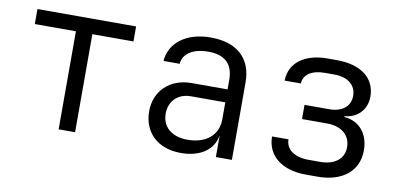

<svg xmlns="http://www.w3.org/2000/svg" viewBox="-59 -735 1918 920"><g transform="rotate(10 900.0 -275.0)"><path d="M260 0H340V-477H540V-550H60V-477H260Z M856 10C950 10 1013 -34 1024 -103H1025V0H1103V-377C1103 -493 1031 -560 902 -560C781 -560 704 -497 698 -410H777C780 -460 828 -491 902 -491C983 -491 1024 -452 1024 -375V-329H849C744 -329 672 -260 672 -161C672 -59 742 10 856 10ZM876 -58C799 -58 752 -99 752 -164C752 -224 794 -266 856 -266H1024V-183C1024 -106 966 -58 876 -58Z M1464 8H1521C1643 8 1718 -55 1718 -154C1718 -234 1673 -290 1598 -296V-300C1661 -305 1704 -351 1704 -413C1704 -505 1631 -558 1516 -558H1469C1358 -558 1287 -504 1286 -418H1365C1366 -461 1406 -488 1469 -488H1516C1581 -488 1622 -455 1622 -403C1622 -352 1584 -320 1520 -320H1400V-251H1522C1592 -251 1636 -214 1636 -155C1636 -99 1592 -64 1521 -64H1464C1396 -64 1353 -95 1353 -144H1273C1273 -51 1347 8 1464 8Z"/></g></svg>

Font: JetBrains Mono Light
Style: Regular
Weight: 336
Monospace: yes
Designer: Philipp Nurullin, Konstantin Bulenkov
Foundry: JetBrains
Version: Version 2.305